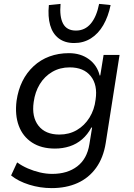

<svg xmlns="http://www.w3.org/2000/svg" viewBox="-20 -778 688 986"><path d="M245 188Q186 188 130 170.5Q74 153 37 123L68 56Q93 74 123 87Q153 100 185 107.5Q217 115 248 115Q326 115 376.5 76.5Q427 38 439 -37L453 -123H449Q430 -87 401.5 -62.5Q373 -38 337.5 -26.5Q302 -15 262 -15Q192 -15 144.5 -46Q97 -77 76.5 -132Q56 -187 65 -260Q73 -316 95 -360.5Q117 -405 152.5 -438Q188 -471 234 -488Q280 -505 334 -505Q394 -505 436.5 -474Q479 -443 492 -390L495 -391L512 -496H594L523 -44Q511 32 473.5 84Q436 136 378 162Q320 188 245 188ZM285 -87Q335 -87 374.5 -110Q414 -133 439.5 -174Q465 -215 471 -267Q482 -342 446 -387Q410 -432 338 -432Q288 -432 248.5 -409Q209 -386 184.5 -346Q160 -306 153 -254Q142 -178 177.5 -132.5Q213 -87 285 -87ZM361 -557Q313 -557 281.5 -581Q250 -605 237.5 -649Q225 -693 231 -752L291 -758Q285 -692 304 -656.5Q323 -621 370 -621Q416 -621 446 -656.5Q476 -692 489 -758L548 -752Q536 -693 510.5 -649Q485 -605 447 -581Q409 -557 361 -557Z"/></svg>

Font: Nunito Sans 7pt
Style: Italic
Weight: 400
Italic angle: -9°
Designer: Vernon Adams
Foundry: Vernon Adams
Version: Version 3.101;gftools[0.9.27]